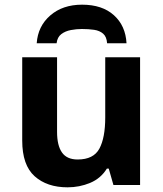

<svg xmlns="http://www.w3.org/2000/svg" viewBox="-20 -791 697 821"><path d="M579 -546V0H465L445 -70H437Q411 -28 365.5 -9Q320 10 269 10Q181 10 128 -37.5Q75 -85 75 -190V-546H224V-227Q224 -169 245 -139Q266 -109 312 -109Q380 -109 405 -155.5Q430 -202 430 -289V-546ZM331 -771Q417 -771 467 -726Q517 -681 521 -606H438Q436 -634 421 -647Q406 -660 382.5 -663.5Q359 -667 330 -667Q307 -667 283 -662.5Q259 -658 242 -645Q225 -632 222 -606H137Q142 -679 195 -725Q248 -771 331 -771Z"/></svg>

Font: Noto IKEA Arabic
Style: Bold
Weight: 700
Designer: Monotype Design Team
Foundry: Monotype Imaging Inc.
Version: Version 1.200